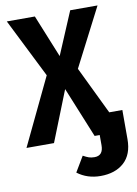

<svg xmlns="http://www.w3.org/2000/svg" viewBox="-102 -756 742 1038"><g transform="rotate(-10 269.0 -236.5)"><path d="M542 -112V48Q542 132 494 175.5Q446 219 365 219Q292 219 238 178L288 94Q306 104 319 108.5Q332 113 350 113Q398 113 398 56V0H370L257 -277L147 0H-4L172 -368L10 -692H164L259 -458L358 -692H508L344 -373L470 -112Z"/></g></svg>

Font: Fira Sans Condensed SemiBold
Style: Regular
Weight: 600
Width: 3
Designer: bBox Type GmbH & Carrois Corporate GbR & Edenspiekermann AG
Foundry: bBox Type GmbH & Carrois Corporate GbR & Edenspiekermann AG
Version: Version 4.301